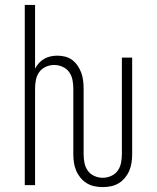

<svg xmlns="http://www.w3.org/2000/svg" viewBox="-20 -755 640 783"><path d="M399 8Q382 8 365 4.5Q348 1 333.5 -8Q319 -17 308 -30.5Q297 -44 290.5 -59.5Q284 -75 281.5 -92Q279 -109 279 -126V-394Q279 -412 275.5 -429.5Q272 -447 262 -461Q252 -475 235.5 -482.5Q219 -490 201 -490Q183 -490 166.5 -482.5Q150 -475 140 -461Q130 -447 126.5 -429.5Q123 -412 123 -394V0H81V-735H123V-475Q129 -487 138.5 -497.5Q148 -508 160 -515Q172 -522 186 -525Q200 -528 214 -528Q230 -528 246 -524Q262 -520 275 -510Q288 -500 297 -486.5Q306 -473 311.5 -458Q317 -443 319 -426.5Q321 -410 321 -394V-126Q321 -108 324.5 -90.5Q328 -73 338 -59Q348 -45 364.5 -37.5Q381 -30 399 -30Q417 -30 433.5 -37.5Q450 -45 460 -59Q470 -73 473.5 -90.5Q477 -108 477 -126V-520H519V-126Q519 -109 516.5 -92Q514 -75 507.5 -59.5Q501 -44 490 -30.5Q479 -17 464.5 -8Q450 1 433 4.5Q416 8 399 8Z"/></svg>

Font: Iosevka Extralight Extended
Style: Regular
Weight: 200
Width: 7
Monospace: yes
Designer: Belleve Invis
Foundry: Belleve Invis
Version: Version 32.5.0; ttfautohint (v1.8.4)